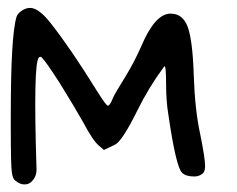

<svg xmlns="http://www.w3.org/2000/svg" viewBox="-20 -455 611 495"><path d="M22.5 -411.1Q24.4 -418.9 35.2 -426.8Q46.9 -434.6 56.6 -434.6H57.6Q80.1 -434.6 111.3 -394.5Q162.1 -330.1 230.5 -219.7Q253.9 -182.6 257.8 -182.6Q263.7 -182.6 271.5 -203.1Q274.4 -210.9 304.7 -259.8Q326.2 -294.9 344.7 -336.9Q379.9 -419.9 419.9 -419.9Q451.2 -419.9 463.9 -385.7Q476.6 -351.6 479.5 -261.7Q482.4 -171.9 496.1 -109.4Q508.8 -46.9 508.8 -26.4Q508.8 -10.7 500 -5.9Q492.2 0 480.5 0Q459 0 449.2 -9.8Q433.6 -25.4 414.1 -159.2Q408.2 -194.3 408.2 -238.3Q408.2 -284.2 404.3 -284.2L402.3 -282.2Q363.3 -229.5 334 -169.9Q294.9 -90.8 276.4 -82L248 -68.4L235.4 -79.1Q219.7 -91.8 193.4 -141.6Q171.9 -179.7 133.8 -241.2Q98.6 -295.9 87.9 -306.6Q84 -310.5 80.1 -306.6Q65.4 -291 74.2 -17.6Q74.2 -1 64.5 9.8Q56.6 20.5 43 20.5Q31.2 20.5 19.5 10.7Q12.7 5.9 10.7 -9.8Q7.8 -23.4 7.8 -127V-158.2Q7.8 -362.3 22.5 -411.1Z"/></svg>

Font: Schoolbell
Style: Regular
Weight: 400
Designer: Font Diner, Inc
Foundry: Font Diner, Inc
Version: Version 1.001